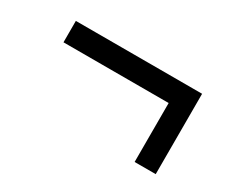

<svg xmlns="http://www.w3.org/2000/svg" viewBox="-58 -534 629 536"><g transform="rotate(30 257.0 -266.5)"><path d="M402 -137V-327H63V-396H470V-137Z"/></g></svg>

Font: Noto Serif SemiCondensed
Style: Bold Italic
Weight: 700
Width: 4
Italic angle: -12°
Designer: Monotype Design Team
Foundry: Monotype Imaging Inc.
Version: Version 2.014